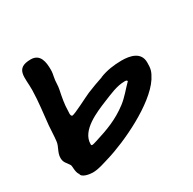

<svg xmlns="http://www.w3.org/2000/svg" viewBox="-118 -740 749 745"><g transform="rotate(-30 256.0 -367.5)"><path d="M52 -512C51 -460 44 -412 39 -361C37 -338 37 -315 34 -292C32 -271 15 -253 15 -229C15 -207 26 -202 36 -185C40 -178 36 -156 46 -140H47C47 -122 83 -117 96 -117C122 -117 148 -127 172 -134C260 -160 420 -235 473 -316C490 -343 492 -354 492 -382C492 -428 448 -438 409 -438C376 -438 341 -433 311 -421L310 -420C286 -412 261 -403 237 -393C220 -386 149 -348 137 -348L133 -351C130 -361 132 -361 132 -372C132 -401 138 -431 144 -460C148 -477 146 -496 150 -513C152 -523 154 -533 154 -544C154 -578 149 -618 106 -618C33 -618 53 -567 52 -512ZM143 -217C143 -279 229 -313 275 -332C308 -345 343 -362 379 -362C382 -362 384 -362 387 -361L391 -357C368 -334 349 -309 323 -289C273 -251 226 -234 168 -216C164 -215 153 -211 149 -211C147 -211 145 -211 144 -212C143 -214 143 -216 143 -217Z"/></g></svg>

Font: ChillLongCangKaiShu Bold
Style: Regular
Weight: 700
Version: Version 3.500;Glyphs 3.1.1 (3135)